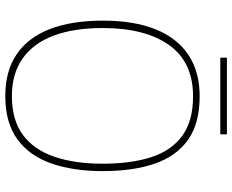

<svg xmlns="http://www.w3.org/2000/svg" viewBox="-96 -772 878 726"><g transform="rotate(90 343.0 -409.0)"><path d="M343 10Q248 10 184.5 -33.5Q121 -77 89.5 -159.5Q58 -242 58 -359Q58 -476 90.5 -557.5Q123 -639 187 -682Q251 -725 344 -725Q446 -725 508 -681.5Q570 -638 598.5 -556Q627 -474 627 -358Q627 -247 598 -164Q569 -81 506.5 -35.5Q444 10 343 10ZM343 -15Q434 -15 490 -56.5Q546 -98 572.5 -175Q599 -252 599 -358Q599 -466 574 -542.5Q549 -619 493 -659.5Q437 -700 344 -700Q215 -700 150.5 -609.5Q86 -519 86 -358Q86 -250 114.5 -173.5Q143 -97 200.5 -56Q258 -15 343 -15ZM198 -803V-828H488V-803Z"/></g></svg>

Font: Noto Serif Armenian Thin
Style: Regular
Weight: 250
Version: Version 2.007